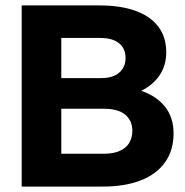

<svg xmlns="http://www.w3.org/2000/svg" viewBox="-20 -688 683 708"><path d="M60 0V-668H346Q425 -668 480 -648Q535 -628 564 -589.5Q593 -551 593 -495Q593 -448 569.5 -412Q546 -376 501 -353Q557 -334 588.5 -294.5Q620 -255 620 -196Q620 -134 589 -90Q558 -46 499.5 -23Q441 0 358 0ZM206 -121H362Q398 -121 421.5 -131.5Q445 -142 456.5 -161Q468 -180 468 -206Q468 -243 442 -265Q416 -287 362 -287H206ZM206 -400H352Q397 -400 420 -420.5Q443 -441 443 -474Q443 -509 419 -528.5Q395 -548 350 -548H206Z"/></svg>

Font: Atkinson Hyperlegible Next
Style: Bold
Weight: 700
Designer: Elliott Scott, Megan Eiswerth, Linus Boman, Theodore Petrosky, Letters from Sweden
Foundry: Applied Design Works, Letters from Sweden
Version: Version 2.001